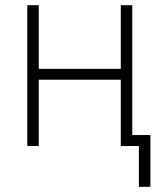

<svg xmlns="http://www.w3.org/2000/svg" viewBox="-20 -559 619 735"><path d="M456.5 -295.4V-253.9H116.2V-295.4ZM128.4 -539.1V0H84.5V-539.1ZM486.3 -539.1V0H442.4V-539.1ZM511.7 156.2V0H464.4V-42H555.7V156.2Z"/></svg>

Font: Inter 18pt ExtraLight
Style: Regular
Weight: 250
Designer: Rasmus Andersson
Foundry: rsms
Version: Version 4.001;git-66647c0bb